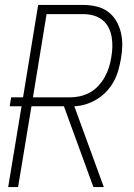

<svg xmlns="http://www.w3.org/2000/svg" viewBox="-20 -755 540 775"><path d="M399 0H357L238 -326H107L53 0H13L67 -326H19L25 -362H73L134 -735H316Q343 -735 369 -729Q395 -723 415.5 -708Q436 -693 449 -671Q462 -649 468 -623.5Q474 -598 473.5 -571Q473 -544 468 -517Q464 -494 457.5 -471Q451 -448 439 -426Q427 -404 409.5 -385.5Q392 -367 370.5 -354Q349 -341 326 -334Q303 -327 280 -326ZM113 -362H262Q283 -362 303 -366.5Q323 -371 342.5 -381.5Q362 -392 377 -408.5Q392 -425 402.5 -443.5Q413 -462 419.5 -482.5Q426 -503 429 -523Q433 -544 433.5 -565.5Q434 -587 430.5 -607Q427 -627 417.5 -645Q408 -663 392.5 -675Q377 -687 357.5 -692.5Q338 -698 316 -698H168Z"/></svg>

Font: Iosevka Extralight
Style: Italic
Weight: 200
Italic angle: -9°
Monospace: yes
Designer: Belleve Invis
Foundry: Belleve Invis
Version: Version 32.5.0; ttfautohint (v1.8.4)